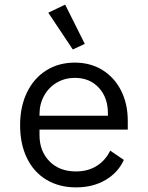

<svg xmlns="http://www.w3.org/2000/svg" viewBox="-20 -799 640 831"><path d="M67 -257Q67 -338 97 -399.5Q127 -461 180.5 -494.5Q234 -528 304 -528Q372 -528 424 -495.5Q476 -463 504.5 -406Q533 -349 533 -276V-238H151V-214Q151 -145 194 -101Q237 -57 309 -57Q360 -57 398 -80.5Q436 -104 457 -147L516 -107Q492 -53 437.5 -20.5Q383 12 309 12Q236 12 181 -21Q126 -54 96.5 -115Q67 -176 67 -257ZM151 -305V-298H447V-309Q447 -377 407.5 -419.5Q368 -462 304 -462Q261 -462 226 -441.5Q191 -421 171 -385Q151 -349 151 -305ZM189 -744 262 -779 347 -609 295 -585Z"/></svg>

Font: iA Writer Mono V
Style: Regular
Weight: 400
Designer: Mike Abbink, Paul van der Laan, Pieter van Rosmalen
Foundry: Bold Monday
Version: Version 2.000